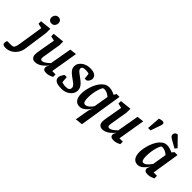

<svg xmlns="http://www.w3.org/2000/svg" viewBox="-13 -1718 2877 2877"><g transform="rotate(45 1425.5 -279.0)"><path d="M-48 170Q-80 170 -94.5 159.5Q-109 149 -109 123Q-109 103 -102 91Q-95 79 -94 79H-18Q3 79 17.5 75Q32 71 35 68Q40 60 49 39Q58 18 65 -27L126 -419L50 -436V-489L229 -508V-420L175 -39Q166 23 135 70Q104 117 56.5 143.5Q9 170 -48 170ZM183 -575Q155 -575 137.5 -593.5Q120 -612 120 -639Q120 -658 128 -676.5Q136 -695 152.5 -707Q169 -719 194 -719Q221 -719 239 -701.5Q257 -684 257 -653Q257 -624 239 -599.5Q221 -575 183 -575Z M419 9Q392 9 374 -1.5Q356 -12 347 -31.5Q338 -51 338 -78Q338 -89 339.5 -105.5Q341 -122 344 -138.5Q347 -155 348 -164L393 -420L318 -437V-490L500 -509V-430L458 -176Q457 -168 454.5 -155.5Q452 -143 451 -131Q450 -119 450 -111Q450 -96 457 -86.5Q464 -77 481 -77Q500 -77 523 -90Q546 -103 566.5 -121Q587 -139 600 -151L661 -499L769 -511L697 -80H768V-26Q750 -16 720 -5Q690 6 653 6Q618 6 601 -7Q584 -20 584 -48Q584 -59 589.5 -73Q595 -87 608 -103L605 -105Q595 -93 577 -74Q559 -55 535 -36Q511 -17 481 -4Q451 9 419 9Z M981 11Q901 11 863.5 -10.5Q826 -32 826 -78Q826 -93 835.5 -114.5Q845 -136 857 -153Q869 -170 876 -170H915L923 -71Q932 -65 955 -60Q978 -55 1004 -55Q1050 -55 1067.5 -69.5Q1085 -84 1085 -113Q1085 -129 1075.5 -143Q1066 -157 1047.5 -173Q1029 -189 999 -209Q957 -238 930.5 -261.5Q904 -285 891 -309.5Q878 -334 878 -364Q878 -406 904 -439.5Q930 -473 973.5 -493.5Q1017 -514 1072 -514Q1138 -514 1173 -490.5Q1208 -467 1208 -424Q1208 -402 1194 -378.5Q1180 -355 1160 -344H1121L1112 -435Q1100 -441 1080 -444Q1060 -447 1042 -447Q1003 -447 985 -436Q967 -425 967 -402Q967 -389 977.5 -375Q988 -361 1009.5 -344Q1031 -327 1064 -304Q1102 -276 1126.5 -252Q1151 -228 1163.5 -202Q1176 -176 1176 -146Q1176 -102 1150 -66.5Q1124 -31 1080.5 -10Q1037 11 981 11Z M1459 181 1494 -22Q1499 -50 1507.5 -73Q1516 -96 1525 -108L1522 -109Q1504 -80 1479.5 -53Q1455 -26 1425.5 -8.5Q1396 9 1362 9Q1301 9 1272 -34Q1243 -77 1243 -150Q1243 -188 1252.5 -236Q1262 -284 1280.5 -332.5Q1299 -381 1327 -422Q1355 -463 1391.5 -488Q1428 -513 1474 -513Q1513 -513 1547 -500.5Q1581 -488 1598 -478L1623 -519H1684L1575 169ZM1403 -70Q1426 -70 1448 -84Q1470 -98 1488 -118Q1506 -138 1518 -157L1558 -390Q1535 -411 1505 -426Q1475 -441 1442 -441Q1429 -441 1422.5 -437.5Q1416 -434 1412 -430Q1397 -405 1384 -365Q1371 -325 1363 -276Q1355 -227 1355 -173Q1355 -129 1365.5 -99.5Q1376 -70 1403 -70Z M1844 9Q1817 9 1799 -1.5Q1781 -12 1772 -31.5Q1763 -51 1763 -78Q1763 -89 1764.5 -105.5Q1766 -122 1769 -138.5Q1772 -155 1773 -164L1818 -420L1743 -437V-490L1925 -509V-430L1883 -176Q1882 -168 1879.5 -155.5Q1877 -143 1876 -131Q1875 -119 1875 -111Q1875 -96 1882 -86.5Q1889 -77 1906 -77Q1925 -77 1948 -90Q1971 -103 1991.5 -121Q2012 -139 2025 -151L2086 -499L2194 -511L2122 -80H2193V-26Q2175 -16 2145 -5Q2115 6 2078 6Q2043 6 2026 -7Q2009 -20 2009 -48Q2009 -59 2014.5 -73Q2020 -87 2033 -103L2030 -105Q2020 -93 2002 -74Q1984 -55 1960 -36Q1936 -17 1906 -4Q1876 9 1844 9Z M2316 -492 2332 -706Q2350 -713 2365.5 -716.5Q2381 -720 2391 -720Q2414 -720 2422.5 -711.5Q2431 -703 2431 -691Q2431 -683 2428 -670Q2425 -657 2420.5 -643.5Q2416 -630 2412 -620L2367 -492Z M2596 11Q2538 11 2508 -29.5Q2478 -70 2478 -150Q2478 -185 2487 -232Q2496 -279 2514 -328.5Q2532 -378 2558.5 -419.5Q2585 -461 2620.5 -487Q2656 -513 2700 -513Q2724 -513 2747.5 -507.5Q2771 -502 2790 -494Q2809 -486 2821 -480L2853 -517H2915L2846 -80H2917V-26Q2915 -24 2900 -16.5Q2885 -9 2860 -1.5Q2835 6 2799 6Q2762 6 2746 -8.5Q2730 -23 2730 -45Q2730 -59 2735 -73Q2740 -87 2749 -102L2746 -104Q2728 -76 2704.5 -49.5Q2681 -23 2653.5 -6Q2626 11 2596 11ZM2635 -71Q2657 -71 2678.5 -86.5Q2700 -102 2718.5 -124.5Q2737 -147 2751 -166L2788 -389Q2767 -411 2735.5 -426Q2704 -441 2673 -441Q2663 -441 2658 -439Q2653 -437 2649 -434Q2632 -405 2619 -363Q2606 -321 2599 -272.5Q2592 -224 2592 -171Q2592 -124 2602 -97.5Q2612 -71 2635 -71ZM2814 -554 2718 -608Q2697 -619 2680 -630Q2663 -641 2653 -653.5Q2643 -666 2643 -682Q2643 -700 2655 -716.5Q2667 -733 2698 -739L2843 -591Z"/></g></svg>

Font: Faustina SemiBold
Style: Italic
Weight: 600
Italic angle: -8°
Designer: Alfonso Garcia
Foundry: http://www.omnibus-type.com
Version: Version 1.200